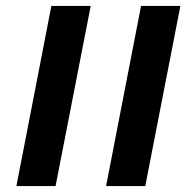

<svg xmlns="http://www.w3.org/2000/svg" viewBox="-20 -626 644 646"><path d="M152.8 -606H285.2L167 0H35.2ZM454.6 -606H586.9L468.8 0H336.9Z"/></svg>

Font: Liberation Sans
Style: Bold Italic
Weight: 700
Italic angle: -12°
Designer: Steve Matteson
Foundry: Ascender Corporation
Version: Version 2.1.5